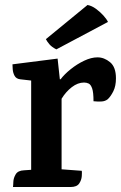

<svg xmlns="http://www.w3.org/2000/svg" viewBox="-20 -750 487 770"><path d="M371 -520Q398 -520 421.5 -500.5Q445 -481 445 -436Q445 -405 434.5 -384Q424 -363 412 -352Q402 -344 387.5 -343Q373 -342 355 -344Q355 -380 349.5 -395.5Q344 -411 335.5 -415Q327 -419 317 -419Q292 -419 268 -400.5Q244 -382 227 -354V-71L308 -65Q309 -60 308 -44Q307 -28 297.5 -14Q288 0 263 0H32Q33 -5 33.5 -20.5Q34 -36 43 -51Q52 -66 76 -67L105 -69V-427L61 -432Q45 -434 38.5 -446Q32 -458 31 -472Q30 -486 30 -492L211 -515L220 -432H223Q238 -452 263.5 -472.5Q289 -493 317.5 -506.5Q346 -520 371 -520ZM413 -662 206 -552Q188 -561 178.5 -572Q169 -583 164 -593L331 -730Q348 -727 365 -714.5Q382 -702 395 -687.5Q408 -673 413 -662Z"/></svg>

Font: Karma Variable Light
Style: Regular
Weight: 300
Designer: Joana Correia
Foundry: Indian Type Foundry
Version: Version 3.000